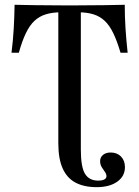

<svg xmlns="http://www.w3.org/2000/svg" viewBox="-20 -591 583 804"><path d="M236.3 -539.5Q199.2 -539.5 171.8 -531Q144.4 -522.6 124.2 -503.6Q104 -484.7 88.3 -452Q72.6 -419.4 58.9 -370.2H28.2Q34.7 -421.8 37.5 -471.4Q40.3 -521 41.1 -571Q75.8 -570.2 123.8 -569.4Q171.8 -568.5 240.3 -568.5H303.2Q371 -568.5 419.4 -569.4Q467.7 -570.2 502.4 -571Q502.4 -521 505.6 -471.4Q508.9 -421.8 514.5 -370.2H484.7Q470.2 -419.4 454.4 -452Q438.7 -484.7 418.5 -503.6Q398.4 -522.6 371.4 -531Q344.4 -539.5 307.3 -539.5ZM224.2 -201.6V-551.6H318.5V-201.6ZM384.7 192.7Q332.3 192.7 296.4 173.8Q260.5 154.8 242.3 114.1Q224.2 73.4 224.2 8.9V-201.6H318.5V35.5Q318.5 108.1 335.9 136.7Q353.2 165.3 391.1 165.3Q408.1 165.3 416.9 160.5Q425.8 155.6 425.8 146.8Q425.8 137.9 419.4 129Q412.9 120.2 406 108.9Q399.2 97.6 399.2 83.9Q399.2 67.7 411.3 57.7Q423.4 47.6 443.5 47.6Q470.2 47.6 486.7 64.5Q503.2 81.5 503.2 108.9Q503.2 146.8 471 169.8Q438.7 192.7 384.7 192.7Z"/></svg>

Font: Playfair 5pt SemiExpanded Light Medium
Style: Regular
Weight: 500
Version: Version 2.203